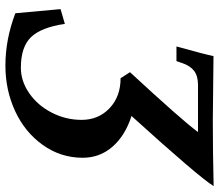

<svg xmlns="http://www.w3.org/2000/svg" viewBox="-68 -704 775 678"><g transform="rotate(90 319.0 -365.5)"><path d="M219.7 -52.2Q267.1 -52.2 309.8 -81.8Q352.5 -111.3 378.2 -161.1Q403.8 -210.9 403.8 -266.6Q403.8 -326.2 362.8 -365.2Q321.8 -404.3 256.8 -404.3L235.4 -437.5Q408.2 -624.5 446.8 -677.7H280.3Q249 -677.7 231 -664.1Q212.9 -650.4 203.1 -621.6L196.3 -601.6H144.5Q172.9 -703.6 178.7 -732.4L406.7 -730Q518.1 -730 637.7 -732.9Q606 -681.2 390.1 -442.9Q459 -420.9 498.3 -376Q537.6 -331.1 537.6 -270.5Q537.6 -192.9 492.4 -129.6Q447.3 -66.4 373 -32Q298.8 2.4 211.9 2.4Q119.1 2.4 27.3 -32.7Q16.6 -147 12.7 -192.4L64.9 -207.5Q77.1 -124 111.6 -88.1Q146 -52.2 219.7 -52.2Z"/></g></svg>

Font: Flanker
Style: Bold Italic
Weight: 700
Italic angle: -12°
Designer: Flanker
Version: Version 2.000